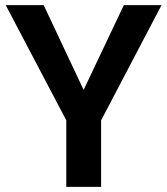

<svg xmlns="http://www.w3.org/2000/svg" viewBox="-20 -731 655 751"><path d="M2.4 -710.9 239.3 -260.3V0H375.5V-260.3L611.8 -710.9H464.4L307.1 -379.4L150.9 -710.9Z"/></svg>

Font: Vazirmatn SemiBold
Style: Regular
Weight: 600
Designer: Saber Rastikerdar
Foundry: Saber Rastikerdar
Version: Version 33.003